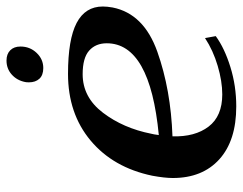

<svg xmlns="http://www.w3.org/2000/svg" viewBox="-98 -638 746 590"><g transform="rotate(-90 275.0 -343.0)"><path d="M317 -627Q317 -635 318 -639Q323 -664 341 -680Q359 -696 384 -696Q404 -696 415.5 -684.5Q427 -673 427 -653Q427 -624 407.5 -603.5Q388 -583 361 -583Q339 -583 328 -595Q317 -607 317 -627ZM550 -400Q550 -387 547 -370Q528 -274 411 -232.5Q294 -191 151 -186Q149 -117 181 -75Q213 -33 280 -33Q320 -33 367.5 -47Q415 -61 453 -86L459 -53Q422 -26 364 -8Q306 10 243 10Q138 10 80.5 -42Q23 -94 23 -185Q23 -210 30 -248Q55 -368 138 -437.5Q221 -507 343 -507Q449 -507 499.5 -480.5Q550 -454 550 -400ZM342 -462Q271 -462 223.5 -399.5Q176 -337 159 -251Q157 -244 155 -228Q437 -255 437 -388Q437 -422 414.5 -442Q392 -462 342 -462Z"/></g></svg>

Font: Trirong SemiBold
Style: Italic
Weight: 600
Italic angle: -12°
Designer: Katatrad Team
Foundry: CadsonDemak
Version: Version 1.001